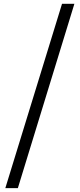

<svg xmlns="http://www.w3.org/2000/svg" viewBox="-20 -805 416 1002"><path d="M7.8 176.8 303.7 -785.2H368.2L73.2 176.8Z"/></svg>

Font: Bpmf Zihi Serif SemiBold
Style: SemiBold
Weight: 600
Foundry: But Ko
Version: Version 1.320